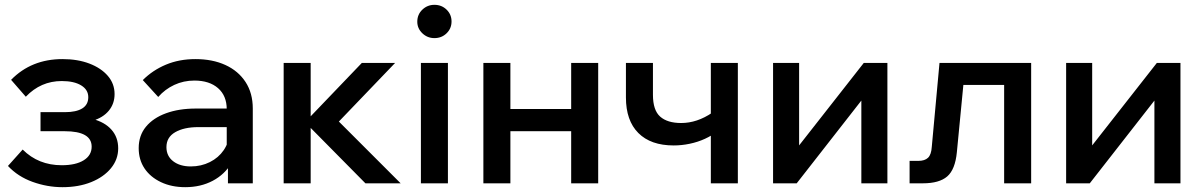

<svg xmlns="http://www.w3.org/2000/svg" viewBox="-20 -760 4987 796"><path d="M239 16Q176 16 115 -6Q54 -28 13 -72L74 -140Q139 -75 236 -75Q294 -75 327 -95.5Q360 -116 360 -152Q360 -216 248 -216H148V-295H249Q296 -295 321 -310.5Q346 -326 346 -357Q346 -388 316.5 -406Q287 -424 236 -424Q149 -424 87 -359L26 -429Q110 -515 239 -515Q302 -515 350.5 -496.5Q399 -478 427 -445.5Q455 -413 455 -370Q455 -330 431 -301Q407 -272 363 -259V-267Q414 -254 442 -222.5Q470 -191 470 -145Q470 -99 440 -62.5Q410 -26 358 -5Q306 16 239 16Z M1028 0H925V-99L920 -120V-307Q920 -363 884 -394.5Q848 -426 786 -426Q741 -426 702.5 -408Q664 -390 636 -358L572 -428Q613 -469 668 -492Q723 -515 790 -515Q861 -515 914.5 -490.5Q968 -466 998 -420Q1028 -374 1028 -310ZM748 16Q691 16 647 -5Q603 -26 579 -62Q555 -98 555 -146Q555 -198 585 -234.5Q615 -271 668.5 -290.5Q722 -310 792 -310H932V-233H802Q743 -233 706.5 -212Q670 -191 670 -150Q670 -113 698 -91.5Q726 -70 771 -70Q814 -70 850 -88Q886 -106 907.5 -137.5Q929 -169 932 -210L968 -193Q968 -132 940 -84.5Q912 -37 862 -10.5Q812 16 748 16Z M1495 0 1239 -259H1250L1480 -499H1618L1357 -227L1344 -297L1641 0ZM1156 0V-499H1268V0Z M1837 0H1725V-499H1837ZM1781 -602Q1752 -602 1731 -622Q1710 -642 1710 -670Q1710 -700 1731 -720Q1752 -740 1781 -740Q1811 -740 1831.5 -720Q1852 -700 1852 -671Q1852 -642 1831.5 -622Q1811 -602 1781 -602Z M2348 0V-499H2460V0ZM1984 0V-499H2096V0ZM2037 -216V-308H2412V-216Z M2773 -157Q2678 -157 2626.5 -208.5Q2575 -260 2575 -356V-499H2687V-367Q2687 -303 2717 -276.5Q2747 -250 2804 -250Q2870 -250 2933 -293L2956 -217Q2932 -198 2902.5 -184.5Q2873 -171 2839.5 -164Q2806 -157 2773 -157ZM2927 0V-499H3039V0Z M3185 0V-499H3293V-144L3285 -147L3561 -499H3659V0H3551V-355L3558 -352L3283 0Z M3751 0V-93H3787Q3814 -93 3827.5 -106Q3841 -119 3843 -151L3875 -499H4255V0H4143V-481L4223 -408H3896L3981 -481L3947 -129Q3940 -57 3907 -28.5Q3874 0 3806 0Z M4400 0V-499H4508V-144L4500 -147L4776 -499H4874V0H4766V-355L4773 -352L4498 0Z"/></svg>

Font: Wix Madefor Display SemiBold
Style: Regular
Weight: 600
Designer: Dalton Maag Ltd
Foundry: Dalton Maag Ltd
Version: Version 3.100